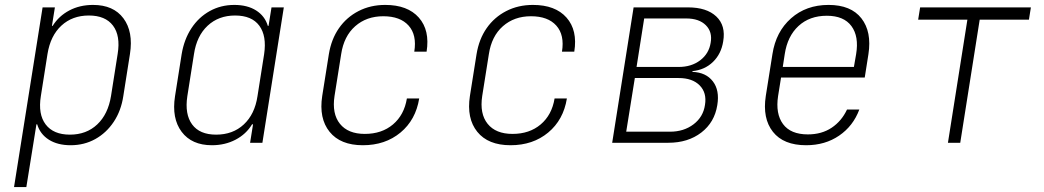

<svg xmlns="http://www.w3.org/2000/svg" viewBox="-20 -580 4240 780"><path d="M37 180 153 -550H203L191 -475H194Q219 -515 261.5 -537.5Q304 -560 358 -560Q441 -560 481.5 -505.5Q522 -451 508 -361L481 -190Q472 -130 442 -85Q412 -40 367 -15Q322 10 267 10Q214 10 178.5 -12.5Q143 -35 131 -75H128L116 0L87 180ZM264 -33Q331 -33 375 -74.5Q419 -116 431 -190L458 -361Q470 -435 439 -476Q408 -517 341 -517Q274 -517 229.5 -476Q185 -435 173 -361L146 -190Q134 -116 165.5 -74.5Q197 -33 264 -33Z M841 10Q759 10 718 -44.5Q677 -99 691 -189L718 -360Q728 -420 757.5 -465Q787 -510 832 -535Q877 -560 932 -560Q985 -560 1020.5 -537.5Q1056 -515 1068 -475H1071L1083 -550H1133L1046 0H996L1008 -75H1004Q980 -35 937 -12.5Q894 10 841 10ZM858 -33Q926 -33 970.5 -74.5Q1015 -116 1026 -189L1053 -360Q1064 -434 1033.5 -475.5Q1003 -517 935 -517Q868 -517 823.5 -475.5Q779 -434 768 -360L741 -189Q730 -116 760.5 -74.5Q791 -33 858 -33Z M1454 10Q1363 10 1319 -44.5Q1275 -99 1289 -190L1316 -360Q1326 -421 1357 -465.5Q1388 -510 1436.5 -535Q1485 -560 1545 -560Q1636 -560 1681.5 -508.5Q1727 -457 1713 -370H1663Q1674 -438 1640 -476Q1606 -514 1537 -514Q1469 -514 1423 -473.5Q1377 -433 1366 -360L1339 -190Q1328 -118 1361 -77Q1394 -36 1462 -36Q1531 -36 1576.5 -74.5Q1622 -113 1633 -180H1683Q1669 -93 1607 -41.5Q1545 10 1454 10Z M2054 10Q1963 10 1919 -44.5Q1875 -99 1889 -190L1916 -360Q1926 -421 1957 -465.5Q1988 -510 2036.5 -535Q2085 -560 2145 -560Q2236 -560 2281.5 -508.5Q2327 -457 2313 -370H2263Q2274 -438 2240 -476Q2206 -514 2137 -514Q2069 -514 2023 -473.5Q1977 -433 1966 -360L1939 -190Q1928 -118 1961 -77Q1994 -36 2062 -36Q2131 -36 2176.5 -74.5Q2222 -113 2233 -180H2283Q2269 -93 2207 -41.5Q2145 10 2054 10Z M2467 0 2554 -550H2775Q2851 -550 2890 -513Q2929 -476 2918 -412Q2910 -361 2876.5 -328.5Q2843 -296 2793 -291V-288Q2848 -286 2876 -249.5Q2904 -213 2894 -153Q2883 -83 2829 -41.5Q2775 0 2695 0ZM2566 -308H2737Q2789 -308 2824.5 -335Q2860 -362 2867 -406Q2875 -450 2847.5 -477.5Q2820 -505 2768 -505H2597ZM2524 -45H2702Q2758 -45 2797.5 -75Q2837 -105 2844 -154Q2852 -203 2822.5 -233Q2793 -263 2737 -263H2559Z M3255 10Q3163 10 3120 -44.5Q3077 -99 3091 -190L3118 -360Q3132 -451 3193.5 -505.5Q3255 -560 3346 -560Q3437 -560 3479.5 -505.5Q3522 -451 3508 -360L3493 -265H3153L3141 -190Q3130 -118 3161 -76Q3192 -34 3262 -34Q3318 -34 3358.5 -61Q3399 -88 3421 -135H3471Q3446 -68 3389 -29Q3332 10 3255 10ZM3160 -308H3449L3458 -360Q3470 -432 3439 -474Q3408 -516 3339 -516Q3269 -516 3224 -474.5Q3179 -433 3168 -360Z M3831 0 3910 -500H3710L3718 -550H4168L4160 -500H3960L3881 0Z"/></svg>

Font: NKDuy Mono Thin
Style: Italic
Weight: 100
Italic angle: -9°
Monospace: yes
Designer: NKDuy
Foundry: NKDuy
Version: Version 2.251; ttfautohint (v1.8.4.7-5d5b)